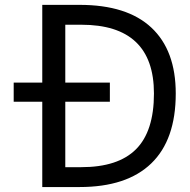

<svg xmlns="http://www.w3.org/2000/svg" viewBox="-20 -752 765 774"><path d="M600.6 -375Q600.6 -652.3 307.6 -652.3H243.2V-418.9H422.9V-341.8H243.2V-78.1H307.6Q456.1 -78.1 528.3 -150.4Q600.6 -222.7 600.6 -375ZM35.2 -341.8V-418.9H150.4V-732.4H300.8Q492.2 -732.4 590.3 -640.6Q688.5 -548.8 688.5 -375Q688.5 -188.5 589.8 -93.3Q491.2 2 300.8 2H150.4V-341.8Z"/></svg>

Font: Nasu
Style: Regular
Weight: 400
Designer: Ryoko NISHIZUKA (kana &amp; ideographs); Paul D. Hunt (Latin, Greek &amp; Cyrillic); Wenlong ZHANG (bopomofo); Sandoll C
Version: Version 2014.1215